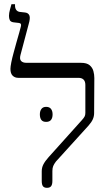

<svg xmlns="http://www.w3.org/2000/svg" viewBox="-20 -893 534 920"><path d="M205 7Q192 7 186 -0.5Q180 -8 180 -26V-72Q180 -90 188 -105.5Q196 -121 213 -140L372 -317Q382 -328 385.5 -335Q389 -342 389 -352V-486Q389 -503 380.5 -511.5Q372 -520 356 -520H68Q51 -520 40.5 -530.5Q30 -541 30 -563Q30 -573 34 -593.5Q38 -614 45 -639.5Q52 -665 59 -690.5Q66 -716 72 -736Q78 -756 80 -766Q82 -774 80 -778Q78 -782 71 -783L45 -786Q31 -788 27 -796.5Q23 -805 23 -817Q23 -830 28 -848Q33 -866 35 -873H52V-866Q52 -854 57.5 -846Q63 -838 74 -836L101 -833Q116 -831 121 -818.5Q126 -806 117 -776L78 -629Q73 -610 81 -601Q89 -592 107 -592H368Q396 -592 409.5 -580.5Q423 -569 427.5 -552.5Q432 -536 432 -519L431 -351Q431 -336 425 -322Q419 -308 404 -291L248 -119Q239 -107 235 -97.5Q231 -88 231 -73V-26Q231 -9 225 -1Q219 7 205 7ZM171 -345Q171 -361 178.5 -371Q186 -381 201 -381Q217 -381 224.5 -371Q232 -361 232 -345Q232 -328 224.5 -318.5Q217 -309 201 -309Q185 -309 178 -318.5Q171 -328 171 -345Z"/></svg>

Font: Noto Serif Hebrew Light
Style: Regular
Weight: 300
Version: Version 2.003